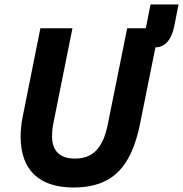

<svg xmlns="http://www.w3.org/2000/svg" viewBox="-20 -824 816 856"><path d="M160 -698 81 -303C74 -269 72 -240 72 -214C72 -65 156 12 308 12C481 12 566 -79 605 -275L673 -613C714 -613 745 -645 757 -708L776 -804H651L630 -698H547L460 -267C439 -164 394 -117 314 -117C247 -117 212 -151 212 -217C212 -236 215 -262 219 -280L303 -698Z"/></svg>

Font: LVC Sans
Style: Bold Italic
Weight: 700
Italic angle: -11.31°
Designer: Mike Abbink, Paul van der Laan, Pieter van Rosmalen
Foundry: Bold Monday
Version: Version 3.0